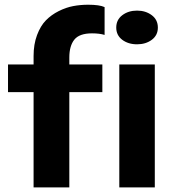

<svg xmlns="http://www.w3.org/2000/svg" viewBox="-20 -809 743 829"><path d="M125 0V-411.1H14.6V-530.8H125V-567.4Q125 -617.7 139.9 -657.5Q154.8 -697.3 178.2 -721.2Q201.7 -745.1 233.4 -761Q265.1 -776.9 296.1 -782.7Q327.1 -788.6 360.4 -788.6Q409.7 -788.6 431.6 -778.3V-658.2Q409.7 -665 377.4 -665Q322.8 -665 301 -637.9Q279.3 -610.8 279.3 -560.5V-530.8H421.9V-411.1H279.3V0ZM571.8 -617.7Q533.7 -617.7 507.8 -637.2Q481.9 -656.7 481.9 -689.9Q481.9 -723.6 508.1 -743.4Q534.2 -763.2 571.8 -763.2Q608.9 -763.2 635.3 -743.4Q661.6 -723.6 661.6 -689.9Q661.6 -656.7 635.5 -637.2Q609.4 -617.7 571.8 -617.7ZM495.1 0V-530.8H648.4V0Z"/></svg>

Font: Epilogue
Style: Bold
Weight: 700
Designer: Tyler Finck
Foundry: Etcetera Type Co
Version: Version 2.112